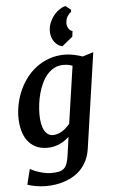

<svg xmlns="http://www.w3.org/2000/svg" viewBox="-70 -919 719 1215"><g transform="rotate(-5 290.0 -311.5)"><path d="M352.1 -622.1Q335.4 -625.5 322 -635.5Q308.6 -645.5 299.3 -659.7Q290 -673.8 285.2 -691.7Q280.3 -709.5 281.2 -728.5Q282.7 -757.8 294.2 -783Q305.7 -808.1 322 -827.1Q338.4 -846.2 357.4 -858.4Q376.5 -870.6 393.1 -874L427.2 -847.2L425.8 -834.5Q412.6 -824.7 402.1 -808.6Q391.6 -792.5 390.1 -766.1Q389.6 -757.3 392.1 -748.3Q394.5 -739.3 399.2 -731.7Q403.8 -724.1 410.4 -719Q417 -713.9 424.3 -712.4L419.9 -676.8ZM79.1 133.3Q85.9 137.7 99.9 144Q113.8 150.4 131.8 156.2Q149.9 162.1 170.4 166.5Q190.9 170.9 210.9 170.9Q238.8 170.9 258.3 167.2Q277.8 163.6 291 152.8Q304.2 142.1 312 122.3Q319.8 102.5 324.2 70.8L340.8 -47.9Q328.6 -36.1 314 -25.9Q299.3 -15.6 281.7 -7.6Q264.2 0.5 244.4 5.1Q224.6 9.8 202.1 9.8Q158.7 9.8 127.2 -6.3Q95.7 -22.5 75.4 -50.5Q55.2 -78.6 45.4 -116.7Q35.6 -154.8 35.6 -198.7Q35.6 -241.2 45.2 -285.2Q54.7 -329.1 73.2 -370.1Q91.8 -411.1 119.4 -447Q147 -482.9 183.1 -509.8Q219.2 -536.6 263.9 -552.2Q308.6 -567.9 361.3 -567.9Q392.1 -567.9 422.6 -561Q453.1 -554.2 474.6 -546.4L543.5 -567.9L455.6 37.6Q449.7 78.1 434.6 109.9Q419.4 141.6 397.7 165.3Q376 189 348.9 205.3Q321.8 221.7 292.2 231.7Q262.7 241.7 232.2 246.1Q201.7 250.5 173.3 250.5Q156.2 250.5 138.4 248.8Q120.6 247.1 104.5 244.1Q88.4 241.2 75.2 237.8Q62 234.4 54.7 231ZM244.6 -67.4Q260.7 -67.4 275.9 -72.8Q291 -78.1 304.7 -86.7Q318.4 -95.2 330.3 -106.4Q342.3 -117.7 352.1 -129.4L405.3 -493.2Q392.6 -499 377.9 -501.5Q363.3 -503.9 347.7 -503.9Q315.4 -503.9 289.8 -490.5Q264.2 -477.1 244.4 -454.1Q224.6 -431.2 210.4 -401.1Q196.3 -371.1 187.3 -337.9Q178.2 -304.7 174.1 -270.5Q169.9 -236.3 169.9 -205.1Q169.9 -138.7 189.9 -103Q210 -67.4 244.6 -67.4Z"/></g></svg>

Font: Brush Lettering One
Style: Bold Italic
Weight: 400
Italic angle: -7°
Designer: Eben Sorkin
Foundry: Eben Sorkin
Version: Version 1.001